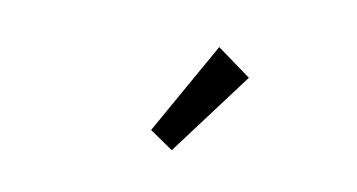

<svg xmlns="http://www.w3.org/2000/svg" viewBox="-35 -762 569 306"><g transform="rotate(10 250.0 -609.5)"><path d="M254 -522 216 -548 300 -697 355 -657Z"/></g></svg>

Font: Ligconsolata
Style: Regular
Weight: 400
Monospace: yes
Designer: Raph Levien, Cyreal, Brenton Simpson
Foundry: Raph Levien, Cyreal, Google
Version: Version 3.001; ttfautohint (v1.8.2.53-6de2)